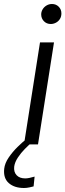

<svg xmlns="http://www.w3.org/2000/svg" viewBox="-83 -722 327 960"><path d="M37 218Q-11 218 -39 193.5Q-67 169 -62 122Q-59 94 -39.5 65.5Q-20 37 4.5 13Q29 -11 48.5 -26.5Q68 -42 71 -44L95 -26Q92 -24 76.5 -10.5Q61 3 41.5 22.5Q22 42 6.5 65.5Q-9 89 -12 111Q-15 138 0 154Q15 170 43 170Q53 170 64.5 167.5Q76 165 90 161L85 210Q78 212 64 215Q50 218 37 218ZM37 0 117 -510H187L107 0ZM171 -602Q150 -602 136.5 -616Q123 -630 123 -650Q123 -663 130 -675Q137 -687 149.5 -694.5Q162 -702 177 -702Q197 -702 210.5 -688.5Q224 -675 224 -655Q224 -639 216.5 -627Q209 -615 196.5 -608.5Q184 -602 171 -602Z"/></svg>

Font: MuseoModerno Light
Style: Italic
Weight: 300
Italic angle: -9°
Designer: Pablo Cosgaya, Héctor Gatti, Marcela Romero, and the Authors of The MuseoModerno Project.
Foundry: Omnibus-Type Team
Version: Version 1.003